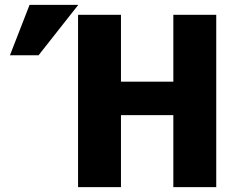

<svg xmlns="http://www.w3.org/2000/svg" viewBox="-20 -762 958 792"><path d="M695 -425V-701H872V10H695V-287H479V10H302V-701H479V-425ZM139 -534H21L102 -742H303Z"/></svg>

Font: Repo ExtraBold
Style: Bold
Weight: 700
Designer: Stefan Peev
Foundry: Context Ltd
Version: Version 1.502